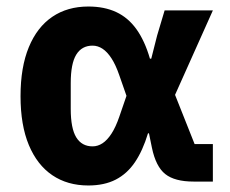

<svg xmlns="http://www.w3.org/2000/svg" viewBox="-20 -557 707 589"><path d="M633 -115V0H574Q516 0 487 -23Q458 -46 446 -104L437 -148H434Q418 -95 394 -59.5Q370 -24 335 -6Q300 12 251 12Q187 12 140.5 -19.5Q94 -51 68.5 -112Q43 -173 43 -262Q43 -351 68.5 -412.5Q94 -474 140.5 -505.5Q187 -537 251 -537Q300 -537 336.5 -520Q373 -503 398.5 -467.5Q424 -432 440 -377H444L462 -448L485 -525H633L517 -266L577 -115ZM264 -108Q280 -108 294.5 -117.5Q309 -127 322 -147Q335 -167 346 -199L368 -263L346 -326Q335 -358 322 -378Q309 -398 294.5 -407.5Q280 -417 264 -417Q231 -417 214 -389.5Q197 -362 197 -302V-223Q197 -163 214 -135.5Q231 -108 264 -108Z"/></svg>

Font: IBM Plex Sans Var
Style: Regular
Weight: 400
Designer: Mike Abbink, Paul van der Laan, Pieter van Rosmalen
Foundry: Bold Monday
Version: Version 3.000